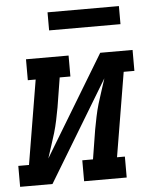

<svg xmlns="http://www.w3.org/2000/svg" viewBox="-74 -761 626 804"><g transform="rotate(-5 239.0 -359.0)"><path d="M-22 0V-88H23L82 -442H49V-530H228V-442H183L163 -318Q158 -291 152.5 -264.5Q147 -238 139.5 -212.5Q132 -187 123 -160.5Q114 -134 106 -108L361 -530H497V-442H452L393 -88H426V0H247V-88H292L312 -212Q317 -239 322.5 -265.5Q328 -292 335.5 -317.5Q343 -343 352 -369.5Q361 -396 369 -422L114 0ZM156 -642V-718H456V-642Z"/></g></svg>

Font: Iosevka Slab Semibold Oblique
Style: Regular
Weight: 600
Italic angle: -9°
Monospace: yes
Designer: Belleve Invis
Foundry: Belleve Invis
Version: Version 11.1.1; ttfautohint (v1.8.3)